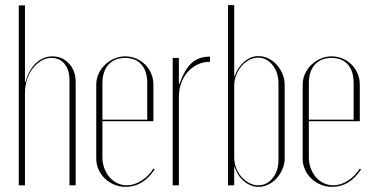

<svg xmlns="http://www.w3.org/2000/svg" viewBox="-20 -720 1463 746"><path d="M79 -401Q92 -449 120 -475Q148 -501 184 -501Q222 -501 248 -473Q274 -445 274 -402V0H250V-408Q250 -448 231 -471.5Q212 -495 180 -495Q159 -495 140.5 -484Q122 -473 107.5 -454.5Q93 -436 85 -411Q77 -386 77 -358V0H53V-699H77V-402Z M354 -391Q354 -413 363 -433Q372 -453 387.5 -468Q403 -483 423.5 -492Q444 -501 466 -501Q489 -501 509 -492.5Q529 -484 544 -469Q559 -454 567.5 -434Q576 -414 576 -391V-249H378V-108Q378 -86 385.5 -66Q393 -46 405.5 -31.5Q418 -17 435.5 -8.5Q453 0 473 0Q501 0 529 -17.5Q557 -35 576 -65L581 -62Q536 6 469 6Q445 6 424.5 -2.5Q404 -11 388 -26Q372 -41 363 -61Q354 -81 354 -104ZM552 -255V-397Q552 -444 529.5 -469.5Q507 -495 466 -495Q425 -495 401.5 -469Q378 -443 378 -397V-255Z M675 -495V-395H678Q698 -452 725.5 -476Q753 -500 796 -500V-480Q770 -480 748 -469.5Q726 -459 709.5 -440.5Q693 -422 684 -397Q675 -372 675 -342V0H651V-495Z M866 -700H890V-425H892Q905 -460 930 -481Q955 -502 984 -502Q1004 -502 1022.5 -493Q1041 -484 1055 -468.5Q1069 -453 1077.5 -433Q1086 -413 1086 -391V-104Q1086 -83 1077.5 -63Q1069 -43 1055 -27.5Q1041 -12 1022.5 -3Q1004 6 984 6Q955 6 929.5 -14.5Q904 -35 892 -71H890V0H866ZM890 -108Q890 -87 897.5 -67.5Q905 -48 918 -33Q931 -18 948 -9Q965 0 983 0Q1017 0 1039.5 -28Q1062 -56 1062 -98V-397Q1062 -418 1056 -436Q1050 -454 1039 -467.5Q1028 -481 1014 -488.5Q1000 -496 983 -496Q965 -496 948 -487Q931 -478 918.5 -463Q906 -448 898 -428.5Q890 -409 890 -388Z M1156 -391Q1156 -413 1165 -433Q1174 -453 1189.5 -468Q1205 -483 1225.5 -492Q1246 -501 1268 -501Q1291 -501 1311 -492.5Q1331 -484 1346 -469Q1361 -454 1369.5 -434Q1378 -414 1378 -391V-249H1180V-108Q1180 -86 1187.5 -66Q1195 -46 1207.5 -31.5Q1220 -17 1237.5 -8.5Q1255 0 1275 0Q1303 0 1331 -17.5Q1359 -35 1378 -65L1383 -62Q1338 6 1271 6Q1247 6 1226.5 -2.5Q1206 -11 1190 -26Q1174 -41 1165 -61Q1156 -81 1156 -104ZM1354 -255V-397Q1354 -444 1331.5 -469.5Q1309 -495 1268 -495Q1227 -495 1203.5 -469Q1180 -443 1180 -397V-255Z"/></svg>

Font: Moniqa Thin Display
Style: Regular
Weight: 100
Designer: Rajesh Rajput
Foundry: Rajesh Rajput
Version: Version 1.000